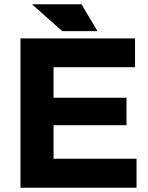

<svg xmlns="http://www.w3.org/2000/svg" viewBox="-20 -880 696 900"><path d="M76 0V-700H613V-565H231V-422H573V-293H231V-136H620V0ZM272 -734 130 -860H292L379 -734ZM331 -734 207 -860H362L437 -734Z"/></svg>

Font: REM SemiBold
Style: Regular
Weight: 600
Designer: Octavio Pardo
Foundry: Ashler Design
Version: Version 1.005;gftools[0.9.28]